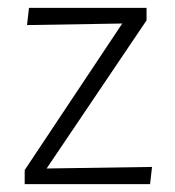

<svg xmlns="http://www.w3.org/2000/svg" viewBox="-20 -470 446 490"><path d="M43 0V-36L292 -410L49 -406L54 -450H354V-418L99 -40L368 -44L363 0Z"/></svg>

Font: Ancizar Sans Thin
Style: Regular
Weight: 100
Designer: Cesar Puertas, Viviana Monsalve, Julian Moncada, Julian Prieto, Jose Castro, Mariel Hernandez, Felipe Aragon, Sara Alarc
Version: Version 8.100